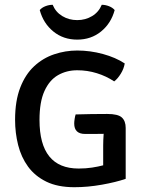

<svg xmlns="http://www.w3.org/2000/svg" viewBox="-20 -769 602 802"><path d="M296 -291Q329 -292 361.5 -292.5Q394 -293 428 -293Q473 -293 489 -278.2Q505 -263.5 505 -234.5V-22Q464.5 -8 405.5 2.5Q346.5 13 290.5 13Q221 13 173.5 -10.2Q126 -33.5 97.2 -73Q68.5 -112.5 55.8 -163Q43 -213.5 43 -268.5Q43 -347.5 64.5 -403Q86 -458.5 122.8 -492.5Q159.5 -526.5 206.2 -542.2Q253 -558 302.5 -558Q356.5 -558 409.8 -543.5Q463 -529 501 -504Q497.5 -482 484.5 -461Q471.5 -440 457 -429Q424 -451 384.5 -463.2Q345 -475.5 302.5 -475.5Q258 -475.5 222.2 -455Q186.5 -434.5 165.8 -389Q145 -343.5 145 -268Q145 -65 308.5 -65Q338.5 -65 364.5 -69Q390.5 -73 411 -78.5V-160.5Q411 -171.5 411.5 -184.2Q412 -197 413 -210Q392.5 -209.5 372.8 -209.5Q353 -209.5 335.5 -209.5Q290 -209.5 290 -253Q290 -261 291.8 -272.5Q293.5 -284 296 -291ZM459 -727Q444 -671.5 402.2 -637.5Q360.5 -603.5 302.5 -603.5Q244.5 -603.5 202.8 -637.5Q161 -671.5 146 -727Q155 -737.5 170 -743.2Q185 -749 200 -749Q212.5 -718.5 240.2 -701.8Q268 -685 302.5 -685Q337 -685 364.8 -701.8Q392.5 -718.5 405 -749Q420 -749 435 -743.2Q450 -737.5 459 -727Z"/></svg>

Font: Signika Negative SC
Style: Regular
Weight: 400
Designer: Anna Giedryś
Foundry: Anna Giedryś
Version: Version 2.000; ttfautohint (v1.8.3) -l 8 -r 50 -G 200 -x 9 -